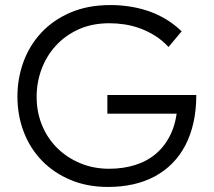

<svg xmlns="http://www.w3.org/2000/svg" viewBox="-20 -730 846 760"><path d="M407 10Q461 10 507.5 -0.5Q554 -11 593 -32Q632 -53 662.5 -84Q693 -115 714 -155.5Q735 -196 746 -245.5Q757 -295 757 -354H405V-280H703L682 -308Q678 -246 656 -199.5Q634 -153 598.5 -122.5Q563 -92 515.5 -77Q468 -62 412 -62Q350 -62 297.5 -84Q245 -106 206.5 -144Q168 -182 146.5 -234Q125 -286 125 -347Q125 -403 144 -455Q163 -507 200 -548Q237 -589 290.5 -613.5Q344 -638 413 -638Q442 -638 472.5 -633.5Q503 -629 533.5 -618Q564 -607 593 -589Q622 -571 647 -544L699 -606Q669 -635 635 -655Q601 -675 565 -687Q529 -699 491.5 -704.5Q454 -710 418 -710Q327 -710 258 -680Q189 -650 142.5 -599.5Q96 -549 72.5 -484Q49 -419 49 -348Q49 -272 74.5 -206.5Q100 -141 147 -93Q194 -45 260 -17.5Q326 10 407 10Z"/></svg>

Font: Tilda Sans VF
Style: Regular
Weight: 400
Designer: ParaType Ltd
Foundry: ParaType Ltd
Version: Version 1.010